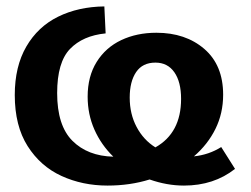

<svg xmlns="http://www.w3.org/2000/svg" viewBox="-20 -566 783 598"><path d="M712 -40Q646 12 553 12Q500 12 446 -7Q385 12 315 12Q237 12 171.5 -18Q106 -48 66 -111Q26 -174 26 -270Q26 -359 62 -421Q98 -483 161 -514Q224 -545 305 -546L309 -462Q238 -455 198 -413.5Q158 -372 158 -276Q158 -175 205.5 -127.5Q253 -80 333 -78Q295 -115 274 -162.5Q253 -210 253 -265Q253 -328 281 -373Q309 -418 357.5 -441Q406 -464 467 -464Q558 -464 616.5 -413.5Q675 -363 675 -271Q675 -213 651 -164.5Q627 -116 584 -79Q631 -84 669 -108ZM384 -262Q384 -211 405.5 -170.5Q427 -130 464 -107Q544 -152 544 -258Q544 -311 523 -341Q502 -371 464 -371Q424 -371 404 -341.5Q384 -312 384 -262Z"/></svg>

Font: Bitter Pro
Style: Bold
Weight: 700
Designer: Sol Matas, and Bitter project Authors
Foundry: Sol Matas
Version: Version 1.010